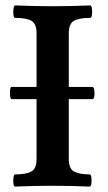

<svg xmlns="http://www.w3.org/2000/svg" viewBox="-20 -686 397 709"><path d="M35.7 3Q31.3 3 29.6 -8Q28 -19 29.7 -30.5Q31.4 -42 36 -42Q76 -42 95.5 -52.5Q115 -63 115 -99V-563Q115 -598.6 95.7 -609.3Q76.4 -620 36 -620Q31 -620 29.5 -631.7Q28 -643.3 30 -654.7Q32 -666 36 -666Q107 -663 175.2 -663Q244.5 -663 312.7 -666Q318 -666 319.5 -654.7Q321 -643.3 319.5 -631.7Q318 -620 313.3 -620Q273 -620 253.5 -609.3Q234 -598.6 234 -563V-99Q234 -63 253.7 -52.5Q273.4 -42 311 -42Q316 -42 317.5 -30.3Q319 -18.5 317.5 -7.8Q316 3 311 3Q242.5 0 174 0Q105 0 35.7 3ZM23 -320Q18.6 -320 17.3 -331Q16 -342 17.3 -353.5Q18.6 -365 23 -365H321Q326 -365 328 -353.5Q330 -342 328.5 -331Q327 -320 321 -320Z"/></svg>

Font: Junicode VF
Style: Regular
Weight: 400
Designer: Peter S. Baker
Version: Version 2.213